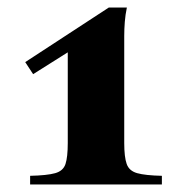

<svg xmlns="http://www.w3.org/2000/svg" viewBox="-20 -490 478 510"><path d="M310 -110Q310 -73 316.5 -54.5Q323 -36 344.5 -30Q366 -24 410 -23V0H60V-23Q105 -24 126.5 -30Q148 -36 154 -54.5Q160 -73 160 -110V-351L68 -293L47 -325L269 -470H317Q313 -451 311.5 -432Q310 -413 310 -394Z"/></svg>

Font: Bona Nova
Style: Bold
Weight: 700
Designer: Mateusz Machalski
Foundry: Capitalics
Version: Version 4.001; ttfautohint (v1.8.3)